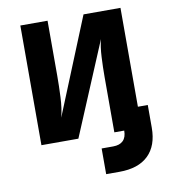

<svg xmlns="http://www.w3.org/2000/svg" viewBox="-82 -620 764 869"><g transform="rotate(-10 300.0 -185.0)"><path d="M335.7 180V61.9H388.5Q419 61.9 434.7 46.3Q450.4 30.7 450.4 0V-95.6H575.5V8.5Q575.5 91.4 529.7 135.7Q483.9 180 397 180ZM69.9 0V-550H195V-297.3Q195 -251.8 192.6 -199.4Q190.3 -147 179.7 -107L360.3 -550H530.1V0H405V-252.8Q405 -298.5 407.4 -345.4Q409.7 -392.2 418.6 -426.3L239.7 0Z"/></g></svg>

Font: JetBrains Mono
Style: Regular
Weight: 400
Monospace: yes
Designer: Philipp Nurullin, Konstantin Bulenkov
Foundry: JetBrains
Version: Version 2.305